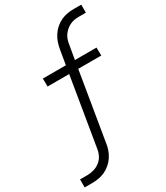

<svg xmlns="http://www.w3.org/2000/svg" viewBox="-256 -830 985 1140"><g transform="rotate(-30 237.0 -260.0)"><path d="M24 215H-26V160H24Q46 160 69 153.5Q92 147 111.5 131.5Q131 116 141 94.5Q151 73 154 50L231 -414H83L82 -469H240L257 -570Q261 -593 268.5 -614.5Q276 -636 289 -656Q302 -676 320.5 -692Q339 -708 360.5 -718Q382 -728 404.5 -731.5Q427 -735 449 -735H499V-680H449Q433 -680 417.5 -677Q402 -674 387 -666.5Q372 -659 359.5 -647.5Q347 -636 338 -622Q329 -608 324.5 -592.5Q320 -577 318 -561L302 -469H450L451 -414H293L216 50Q213 73 205.5 94.5Q198 116 185 136Q172 156 153.5 172Q135 188 113 198Q91 208 68.5 211.5Q46 215 24 215Z"/></g></svg>

Font: Iosevka Light
Style: Italic
Weight: 300
Italic angle: -9°
Monospace: yes
Designer: Belleve Invis
Foundry: Belleve Invis
Version: Version 32.5.0; ttfautohint (v1.8.4)